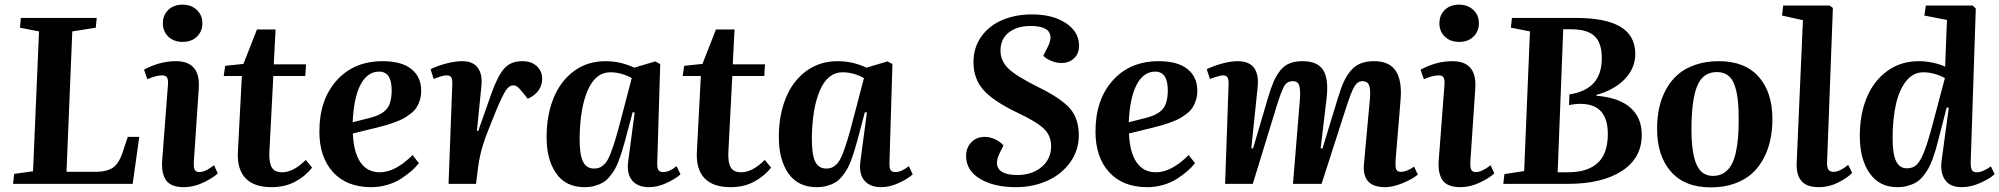

<svg xmlns="http://www.w3.org/2000/svg" viewBox="-20 -791 8601 826"><path d="M36.1 0 41 -43 122.1 -54.2 147.9 -655.8 65.9 -671.9 69.8 -713.9H396L392.1 -671.9L291 -655.8L266.1 -51.8H390.1Q439 -51.8 465.8 -69.8Q492.7 -87.9 509.8 -142.1L529.8 -202.1H579.1L550.8 0Z M765.6 -771Q802.7 -771 826.7 -748.3Q850.6 -725.6 850.6 -690.9Q850.6 -655.8 827.1 -633.3Q803.7 -610.8 766.6 -610.8Q727.5 -610.8 704.1 -633.3Q680.7 -655.8 680.7 -690.9Q680.7 -726.1 704.1 -748.5Q727.5 -771 765.6 -771ZM677.7 -100.1 702.6 -426.8Q704.1 -448.2 698.7 -457.5Q693.4 -466.8 677.7 -466.8Q651.9 -466.8 613.8 -450.2L599.6 -491.2Q667 -527.8 736.8 -527.8Q843.8 -527.8 835 -409.2L814 -97.2Q812.5 -71.8 817.4 -61.3Q822.3 -50.8 837.9 -50.8Q863.3 -50.8 900.9 -80.1L917 -44.9Q894.5 -24.4 853.5 -5.1Q812.5 14.2 771 14.2Q715.8 14.2 694.8 -15.1Q673.8 -44.4 677.7 -100.1Z M942.4 -463.9 948.7 -507.8 1027.3 -516.1 1085.4 -664.1H1165.5L1157.7 -514.2H1296.4L1293.5 -463.9H1155.8L1138.7 -133.8Q1137.2 -90.3 1149.7 -70.1Q1162.1 -49.8 1193.4 -49.8Q1242.2 -49.8 1295.4 -103L1322.8 -69.8Q1293 -32.2 1249 -9Q1205.1 14.2 1148.4 14.2Q1072.3 14.2 1035.9 -24.7Q999.5 -63.5 1003.4 -137.2L1020.5 -463.9Z M1626 -527.8Q1707.5 -527.8 1749.8 -493.9Q1792 -460 1792 -400.9Q1792 -378.9 1786.4 -360.6Q1780.8 -342.3 1771.7 -328.4Q1762.7 -314.5 1747.3 -302.5Q1731.9 -290.5 1717.3 -282.2Q1702.6 -273.9 1680.7 -265.9Q1658.7 -257.8 1641.1 -252.7Q1623.5 -247.6 1598.1 -241.2L1498 -216.8Q1501.5 -134.8 1531 -92.3Q1560.5 -49.8 1613.8 -49.8Q1680.7 -49.8 1754.9 -124L1782.2 -88.9Q1768.6 -71.8 1750.2 -55.7Q1731.9 -39.6 1706.1 -22.7Q1680.2 -5.9 1646.5 4.2Q1612.8 14.2 1577.1 14.2Q1471.7 14.2 1412.8 -50.3Q1354 -114.7 1354 -225.1Q1354 -361.8 1428.2 -444.8Q1502.4 -527.8 1626 -527.8ZM1665 -402.8Q1665 -482.9 1610.8 -482.9Q1561 -482.9 1531.5 -427.5Q1502 -372.1 1497.1 -265.1L1572.8 -284.2Q1622.1 -296.9 1643.6 -322Q1665 -347.2 1665 -402.8Z M1909.7 0 1925.8 -429.2Q1926.8 -448.2 1921.6 -457.5Q1916.5 -466.8 1901.9 -466.8Q1883.3 -466.8 1845.7 -451.2L1832.5 -493.2Q1860.8 -507.8 1899.7 -517.8Q1938.5 -527.8 1968.8 -527.8Q2015.1 -527.8 2035.9 -499Q2056.6 -470.2 2050.8 -418L2031.7 -228H2037.6L2095.7 -393.1Q2122.1 -466.3 2149.9 -497.1Q2177.7 -527.8 2226.6 -527.8Q2266.6 -527.8 2289.6 -506.1Q2312.5 -484.4 2312.5 -452.1Q2312.5 -424.3 2296.6 -401.9Q2280.8 -379.4 2250.5 -366.2L2225.6 -397Q2213.4 -412.1 2205.3 -418Q2197.3 -423.8 2187.5 -423.8Q2171.4 -423.8 2157 -403.3Q2142.6 -382.8 2113.8 -314Q2071.3 -210.9 2057.9 -168Q2044.4 -125 2037.6 -77.1L2027.8 0Z M2820.3 -515.1 2807.6 -94.2Q2806.6 -70.3 2811.8 -60.5Q2816.9 -50.8 2833.5 -50.8Q2859.4 -50.8 2890.6 -76.2L2907.7 -41Q2886.2 -21.5 2847.4 -3.7Q2808.6 14.2 2771.5 14.2Q2723.6 14.2 2699.5 -14.6Q2675.3 -43.5 2682.6 -97.2L2710.4 -307.1L2701.7 -308.1L2669.4 -187Q2661.6 -159.2 2655.8 -139.9Q2649.9 -120.6 2641.1 -97.7Q2632.3 -74.7 2623.3 -59.8Q2614.3 -44.9 2601.3 -29.5Q2588.4 -14.2 2573.2 -5.4Q2558.1 3.4 2538.3 8.8Q2518.6 14.2 2494.6 14.2Q2414.1 14.2 2372.8 -44.9Q2331.5 -104 2331.5 -201.2Q2331.5 -295.4 2361.6 -369.1Q2391.6 -442.9 2449.5 -485.4Q2507.3 -527.8 2584.5 -527.8Q2649.4 -527.8 2708.5 -500L2799.3 -526.9ZM2535.6 -65.9Q2551.8 -65.9 2563.5 -72Q2575.2 -78.1 2585.7 -90.8Q2596.2 -103.5 2606.4 -129.9Q2616.7 -156.2 2627 -189.7Q2637.2 -223.1 2651.4 -277.8L2697.8 -455.1Q2652.3 -480 2605.5 -480Q2542.5 -480 2508.8 -403.3Q2475.1 -326.7 2473.6 -196.8Q2473.1 -127 2487.8 -96.4Q2502.4 -65.9 2535.6 -65.9Z M2917 -463.9 2923.3 -507.8 3002 -516.1 3060.1 -664.1H3140.1L3132.3 -514.2H3271L3268.1 -463.9H3130.4L3113.3 -133.8Q3111.8 -90.3 3124.3 -70.1Q3136.7 -49.8 3168 -49.8Q3216.8 -49.8 3270 -103L3297.4 -69.8Q3267.6 -32.2 3223.6 -9Q3179.7 14.2 3123 14.2Q3046.9 14.2 3010.5 -24.7Q2974.1 -63.5 2978 -137.2L2995.1 -463.9Z M3819.3 -515.1 3806.6 -94.2Q3805.7 -70.3 3810.8 -60.5Q3815.9 -50.8 3832.5 -50.8Q3858.4 -50.8 3889.6 -76.2L3906.7 -41Q3885.3 -21.5 3846.4 -3.7Q3807.6 14.2 3770.5 14.2Q3722.7 14.2 3698.5 -14.6Q3674.3 -43.5 3681.6 -97.2L3709.5 -307.1L3700.7 -308.1L3668.5 -187Q3660.6 -159.2 3654.8 -139.9Q3648.9 -120.6 3640.1 -97.7Q3631.3 -74.7 3622.3 -59.8Q3613.3 -44.9 3600.3 -29.5Q3587.4 -14.2 3572.3 -5.4Q3557.1 3.4 3537.4 8.8Q3517.6 14.2 3493.7 14.2Q3413.1 14.2 3371.8 -44.9Q3330.6 -104 3330.6 -201.2Q3330.6 -295.4 3360.6 -369.1Q3390.6 -442.9 3448.5 -485.4Q3506.3 -527.8 3583.5 -527.8Q3648.4 -527.8 3707.5 -500L3798.3 -526.9ZM3534.7 -65.9Q3550.8 -65.9 3562.5 -72Q3574.2 -78.1 3584.7 -90.8Q3595.2 -103.5 3605.5 -129.9Q3615.7 -156.2 3626 -189.7Q3636.2 -223.1 3650.4 -277.8L3696.8 -455.1Q3651.4 -480 3604.5 -480Q3541.5 -480 3507.8 -403.3Q3474.1 -326.7 3472.7 -196.8Q3472.2 -127 3486.8 -96.4Q3501.5 -65.9 3534.7 -65.9Z M4621.1 -209Q4621.1 -145 4584.7 -93.5Q4548.3 -42 4486.6 -13.9Q4424.8 14.2 4350.1 14.2Q4256.3 14.2 4196.3 -21.7Q4136.2 -57.6 4136.2 -120.1Q4136.2 -154.8 4158.4 -178.5Q4180.7 -202.1 4216.3 -202.1Q4239.3 -202.1 4261.2 -191.9Q4283.2 -181.6 4296.9 -165L4280.3 -131.8Q4258.8 -87.4 4278.1 -62.7Q4297.4 -38.1 4356.9 -38.1Q4419.9 -38.1 4460.9 -72.5Q4502 -106.9 4502 -162.1Q4502 -206.5 4471.9 -236.3Q4441.9 -266.1 4358.9 -305.2Q4252 -356.4 4210 -404.8Q4168 -453.1 4168 -522.9Q4168 -586.9 4202.1 -634.3Q4236.3 -681.6 4293 -705.3Q4349.6 -729 4419.9 -729Q4508.8 -729 4565.4 -691.7Q4622.1 -654.3 4622.1 -594.2Q4622.1 -561 4601.1 -540.5Q4580.1 -520 4545.9 -520Q4524.9 -520 4503.2 -528.8Q4481.4 -537.6 4468.3 -550.8L4489.3 -592.8Q4498.5 -611.8 4499.3 -627Q4500 -642.1 4492.2 -654.1Q4484.4 -666 4464.6 -672.6Q4444.8 -679.2 4414.1 -679.2Q4355 -679.2 4319.6 -651.1Q4284.2 -623 4284.2 -573.2Q4284.2 -529.3 4317.9 -496.3Q4351.6 -463.4 4447.3 -416Q4545.4 -367.7 4583.3 -324Q4621.1 -280.3 4621.1 -209Z M4964.8 -527.8Q5046.4 -527.8 5088.6 -493.9Q5130.9 -460 5130.9 -400.9Q5130.9 -378.9 5125.2 -360.6Q5119.6 -342.3 5110.6 -328.4Q5101.6 -314.5 5086.2 -302.5Q5070.8 -290.5 5056.2 -282.2Q5041.5 -273.9 5019.5 -265.9Q4997.6 -257.8 4980 -252.7Q4962.4 -247.6 4937 -241.2L4836.9 -216.8Q4840.3 -134.8 4869.9 -92.3Q4899.4 -49.8 4952.6 -49.8Q5019.5 -49.8 5093.8 -124L5121.1 -88.9Q5107.4 -71.8 5089.1 -55.7Q5070.8 -39.6 5044.9 -22.7Q5019 -5.9 4985.4 4.2Q4951.7 14.2 4916 14.2Q4810.5 14.2 4751.7 -50.3Q4692.9 -114.7 4692.9 -225.1Q4692.9 -361.8 4767.1 -444.8Q4841.3 -527.8 4964.8 -527.8ZM5003.9 -402.8Q5003.9 -482.9 4949.7 -482.9Q4899.9 -482.9 4870.4 -427.5Q4840.8 -372.1 4835.9 -265.1L4911.6 -284.2Q4960.9 -296.9 4982.4 -322Q5003.9 -347.2 5003.9 -402.8Z M5542.5 0 5572.3 -363.8Q5575.2 -406.2 5569.1 -424.1Q5563 -441.9 5541.5 -441.9Q5517.6 -441.9 5505.1 -421.1Q5492.7 -400.4 5472.7 -335.9L5369.6 0H5250.5L5265.6 -430.2Q5266.1 -450.2 5260.5 -458.5Q5254.9 -466.8 5240.7 -466.8Q5227.1 -466.8 5185.5 -451.2L5171.4 -493.2Q5196.3 -505.9 5234.6 -516.8Q5272.9 -527.8 5304.7 -527.8Q5400.9 -527.8 5390.6 -417L5363.3 -153.8L5370.6 -151.9L5434.6 -369.1Q5447.3 -411.6 5458.7 -438.5Q5470.2 -465.3 5487.3 -487.1Q5504.4 -508.8 5527.8 -518.3Q5551.3 -527.8 5583.5 -527.8Q5648.4 -527.8 5672.4 -489.5Q5696.3 -451.2 5687.5 -372.1L5661.6 -152.8L5669.4 -151.9L5736.3 -371.1Q5749 -413.1 5761.7 -440.4Q5774.4 -467.8 5792.5 -488.5Q5810.5 -509.3 5834.7 -518.6Q5858.9 -527.8 5891.6 -527.8Q5957.5 -527.8 5984.9 -485.8Q6012.2 -443.8 6005.4 -361.8L5984.4 -107.9Q5981.9 -75.2 5986.3 -63.5Q5990.7 -51.8 6006.3 -51.8Q6032.2 -51.8 6063.5 -74.2L6079.6 -40Q6056.6 -20.5 6014.6 -3.2Q5972.7 14.2 5938.5 14.2Q5839.4 14.2 5847.7 -84L5873.5 -366.2Q5877 -408.7 5869.4 -425.3Q5861.8 -441.9 5841.3 -441.9Q5821.3 -441.9 5807.9 -420.9Q5794.4 -399.9 5772.5 -332L5665.5 0Z M6257.3 -771Q6294.4 -771 6318.4 -748.3Q6342.3 -725.6 6342.3 -690.9Q6342.3 -655.8 6318.8 -633.3Q6295.4 -610.8 6258.3 -610.8Q6219.2 -610.8 6195.8 -633.3Q6172.4 -655.8 6172.4 -690.9Q6172.4 -726.1 6195.8 -748.5Q6219.2 -771 6257.3 -771ZM6169.4 -100.1 6194.3 -426.8Q6195.8 -448.2 6190.4 -457.5Q6185.1 -466.8 6169.4 -466.8Q6143.6 -466.8 6105.5 -450.2L6091.3 -491.2Q6158.7 -527.8 6228.5 -527.8Q6335.4 -527.8 6326.7 -409.2L6305.7 -97.2Q6304.2 -71.8 6309.1 -61.3Q6314 -50.8 6329.6 -50.8Q6355 -50.8 6392.6 -80.1L6408.7 -44.9Q6386.2 -24.4 6345.2 -5.1Q6304.2 14.2 6262.7 14.2Q6207.5 14.2 6186.5 -15.1Q6165.5 -44.4 6169.4 -100.1Z M7015.1 -558.1Q7015.1 -498.5 6970.5 -451.4Q6925.8 -404.3 6848.1 -382.8V-378.9Q6943.8 -371.6 6993.4 -328.4Q7043 -285.2 7043 -210.9Q7043 -110.8 6957.3 -55.4Q6871.6 0 6725.1 0H6447.3L6452.1 -42L6537.1 -55.2L6562 -655.8L6480 -671.9L6484.4 -713.9H6759.3Q6887.7 -713.9 6951.4 -675.8Q7015.1 -637.7 7015.1 -558.1ZM6730 -338.9 6731.9 -384.8Q6802.7 -396 6836.9 -434.6Q6871.1 -473.1 6871.1 -541Q6871.1 -606.4 6839.8 -635.7Q6808.6 -665 6740.2 -665H6705.1L6681.2 -49.8H6725.1Q6809.1 -49.8 6853 -89.6Q6897 -129.4 6897 -214.8Q6897 -344.2 6779.3 -344.2Q6754.9 -344.2 6730 -338.9Z M7339.8 15.1Q7227.5 15.1 7168.2 -53Q7108.9 -121.1 7108.9 -236.8Q7108.9 -284.7 7117.9 -326.7Q7127 -368.7 7147.2 -406Q7167.5 -443.4 7197.8 -470Q7228 -496.6 7273.4 -512.2Q7318.8 -527.8 7375 -527.8Q7485.8 -527.8 7545.4 -461.4Q7605 -395 7605 -278.8Q7605 -231.9 7596.2 -189.9Q7587.4 -147.9 7567.4 -109.9Q7547.4 -71.8 7517.1 -44.4Q7486.8 -17.1 7441.7 -1Q7396.5 15.1 7339.8 15.1ZM7349.1 -34.2Q7376 -34.2 7395.8 -46.6Q7415.5 -59.1 7427.7 -80.1Q7439.9 -101.1 7447.3 -133.3Q7454.6 -165.5 7457.3 -200Q7460 -234.4 7460 -278.8Q7460 -329.1 7455.8 -364.3Q7451.7 -399.4 7441.4 -427Q7431.2 -454.6 7412.4 -467.8Q7393.6 -481 7365.7 -481Q7306.2 -481 7281.5 -421.1Q7256.8 -361.3 7256.8 -233.9Q7256.8 -133.8 7278.3 -84Q7299.8 -34.2 7349.1 -34.2Z M7709.5 -90.8 7736.3 -704.1 7646.5 -724.1 7651.4 -767.1H7851.1L7865.2 -756.8L7840.3 -94.2Q7839.4 -72.3 7845.5 -62Q7851.6 -51.8 7868.2 -51.8Q7895 -51.8 7931.2 -82L7948.2 -46.9Q7926.8 -25.4 7887.5 -5.6Q7848.1 14.2 7805.2 14.2Q7751.5 14.2 7729.2 -13.2Q7707 -40.5 7709.5 -90.8Z M8480 -753.9 8458 -90.8Q8458 -68.8 8463.4 -59.3Q8468.8 -49.8 8484.9 -49.8Q8509.3 -49.8 8544.9 -75.2L8561 -42Q8541.5 -22.9 8500.2 -4.4Q8459 14.2 8419.9 14.2Q8369.1 14.2 8347.7 -17.1Q8326.2 -48.3 8333 -100.1L8363.8 -327.1L8355 -329.1L8320.8 -196.8Q8313.5 -167.5 8307.9 -148.2Q8302.2 -128.9 8293.2 -104.5Q8284.2 -80.1 8275.1 -64.5Q8266.1 -48.8 8252.7 -32.5Q8239.3 -16.1 8223.9 -6.8Q8208.5 2.4 8187.7 8.3Q8167 14.2 8142.1 14.2Q8064.9 14.2 8022.9 -46.4Q7981 -106.9 7981 -206.1Q7981 -297.9 8010.5 -370.1Q8040 -442.4 8098.4 -485.1Q8156.7 -527.8 8234.9 -527.8Q8265.6 -527.8 8297.4 -520.8Q8329.1 -513.7 8348.1 -503.9L8356 -705.1L8258.8 -724.1L8265.1 -767.1H8466.8ZM8184.1 -66.9Q8210 -66.9 8226.3 -82.8Q8242.7 -98.6 8259.8 -143.3Q8276.9 -188 8300.8 -280.8L8347.2 -455.1Q8301.3 -480 8253.9 -480Q8211.4 -480 8181.4 -443.4Q8151.4 -406.7 8136.7 -343.3Q8122.1 -279.8 8122.1 -195.8Q8122.1 -130.4 8136.7 -98.6Q8151.4 -66.9 8184.1 -66.9Z"/></svg>

Font: Literata SemiBold
Style: Italic
Weight: 650
Italic angle: -2.39999°
Designer: Latin by Veronika Burian and Jose Scaglione. Greek by Irene Vlachou. Cyrillic by Vera Evstafieva
Foundry: TypeTogether
Version: Version 3.021